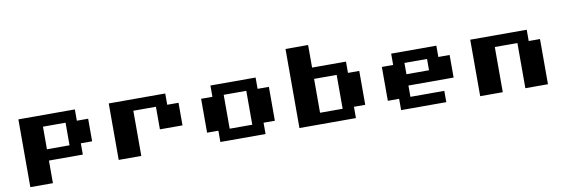

<svg xmlns="http://www.w3.org/2000/svg" viewBox="-52 -988 4271 1453"><g transform="rotate(-10 2083.5 -261.0)"><path d="M86.8 86.8V-434H520.8V-347.2H607.6V-173.6H520.8V-86.8H260.4V86.8ZM260.4 -173.6H434V-347.2H260.4Z M954.9 0H781.2V-434H1215.3V-347.2H1302.1V-173.6H1128.5V-347.2H954.9Z M1562.5 0V-86.8H1475.7V-347.2H1562.5V-434H1909.7V-347.2H1996.5V-86.8H1909.7V0ZM1649.3 -86.8H1822.9V-347.2H1649.3Z M2343.8 -607.6V-434H2604.2V-347.2H2691V-86.8H2604.2V0H2170.1V-607.6ZM2343.8 -86.8H2517.4V-347.2H2343.8Z M3211.8 -347.2H3038.2V-260.4H3211.8ZM3038.2 -173.6V-86.8H3298.6V0H2951.4V-86.8H2864.6V-347.2H2951.4V-434H3298.6V-347.2H3385.4V-173.6Z M3732.6 0H3559V-434H3993.1V-347.2H4079.9V0H3906.2V-347.2H3732.6Z"/></g></svg>

Font: 8-bit Operator+ 8
Style: Bold
Weight: 700
Designer: GrandChaos9000
Version: Version 1.3.0 - August 1, 2014